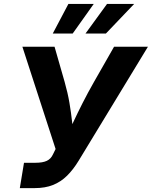

<svg xmlns="http://www.w3.org/2000/svg" viewBox="-20 -968 781 988"><path d="M82 0 103.5 -130.4H162.6Q199.7 -130.4 220.9 -140.4Q242.2 -150.4 252.9 -174.3L266.1 -201.2L95.2 -727.5H260.7L312.5 -546.9Q328.6 -490.2 337.4 -438.5Q346.2 -386.7 351.1 -340.3Q356 -293.9 360.8 -252.4H316.4Q335.9 -293.9 357.4 -340.1Q378.9 -386.2 405 -437.7Q431.2 -489.3 463.9 -546.9L566.9 -727.5H741.2L384.8 -141.1Q356.9 -95.2 325 -63.7Q293 -32.2 252.7 -16.1Q212.4 0 158.2 0ZM354 -795.4H251.5L332 -947.8H462.4ZM524.9 -795.4H419.9L530.8 -947.8H670.4Z"/></svg>

Font: Inter 18pt
Style: Bold Italic
Weight: 700
Italic angle: -9.3988°
Designer: Rasmus Andersson
Foundry: rsms
Version: Version 4.001;git-66647c0bb